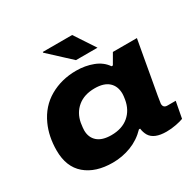

<svg xmlns="http://www.w3.org/2000/svg" viewBox="-160 -897 1096 1081"><g transform="rotate(-30 388.5 -356.5)"><path d="M384.8 -591.8 246.1 -720.2V-725.1H437L524.9 -591.8ZM276.9 12.2Q166 12.2 101.1 -43.2Q36.1 -98.6 36.1 -205.1Q36.1 -295.4 68.8 -367.2Q107.4 -452.6 183.6 -496.3Q259.8 -540 355 -540Q413.6 -540 463.9 -520.8Q514.2 -501.5 541 -461.9H549.8L587.9 -527.8H744.1L723.1 -411.1Q715.3 -366.2 702.9 -297.4Q690.4 -228.5 683.1 -187Q675.8 -145.5 675.8 -140.1Q675.8 -112.8 703.1 -112.8H756.8L736.8 -6.8Q719.7 0 688.5 6.1Q657.2 12.2 626 12.2Q546.4 12.2 520 -30.8Q507.8 -51.8 504.9 -77.1H497.1Q453.6 -31.7 396.5 -9.8Q339.4 12.2 276.9 12.2ZM347.2 -126Q417 -126 460 -162.6Q502.9 -199.2 513.2 -261.2Q517.1 -284.2 517.1 -296.9Q517.1 -346.2 486.6 -374Q456.1 -401.9 396 -401.9Q328.1 -401.9 285.4 -366.7Q242.7 -331.5 231.9 -272Q227.1 -239.7 227.1 -226.1Q227.1 -179.7 257.6 -152.8Q288.1 -126 347.2 -126Z"/></g></svg>

Font: Archivo Expanded ExtraBold
Style: Italic
Weight: 800
Width: 7
Italic angle: -10°
Designer: Hector Gatti
Foundry: Omnibus-Type
Version: Version 2.001